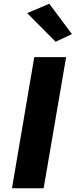

<svg xmlns="http://www.w3.org/2000/svg" viewBox="-20 -1005 404 1025"><path d="M125 -935 277 -782 364 -823 243 -985ZM163 -700 44 0H213L333 -700Z"/></svg>

Font: Jost
Style: Bold Italic
Weight: 700
Italic angle: -5°
Version: Version 3.710